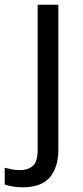

<svg xmlns="http://www.w3.org/2000/svg" viewBox="-75 -556 353 816"><path d="M22 240Q-3 240 -22 236.5Q-41 233 -55 228V157Q-40 161 -24 164Q-8 167 11 167Q43 167 64 149.5Q85 132 85 83V-536H173V80Q173 155 137 197.5Q101 240 22 240Z"/></svg>

Font: Noto Sans Old Turkic
Style: Regular
Weight: 400
Designer: Monotype Design Team
Foundry: Monotype Imaging Inc.
Version: Version 2.003; ttfautohint (v1.8.4.7-5d5b)